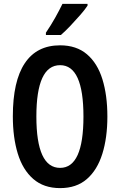

<svg xmlns="http://www.w3.org/2000/svg" viewBox="-20 -957 617 987"><path d="M532 -358Q532 -249 506 -166Q480 -83 426.5 -36.5Q373 10 289 10Q205 10 151 -37Q97 -84 71.5 -167Q46 -250 46 -359Q46 -540 107.5 -632Q169 -724 289 -724Q373 -724 427 -678Q481 -632 506.5 -549.5Q532 -467 532 -358ZM167 -358Q167 -94 289 -94Q409 -94 409 -358Q409 -622 289 -622Q167 -622 167 -358ZM430 -928Q417 -908 393 -880.5Q369 -853 342.5 -825Q316 -797 293 -777H216V-789Q243 -829 264 -866.5Q285 -904 301 -937H430Z"/></svg>

Font: Noto Sans Khmer UI ExtraCondensed SemiBold
Style: Regular
Weight: 600
Width: 2
Designer: Danh Hong and the Monotype Design Team
Foundry: Monotype Imaging Inc.
Version: Version 2.002; ttfautohint (v1.8.4.7-5d5b)